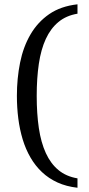

<svg xmlns="http://www.w3.org/2000/svg" viewBox="-20 -737 416 899"><path d="M342.8 142.1Q290.5 136.2 249.3 117.4Q208 98.6 176.5 68.8Q145 39.1 122.6 0.2Q100.1 -38.6 86.2 -84.5Q72.3 -130.4 65.7 -181.9Q59.1 -233.4 59.1 -288.1Q59.1 -369.6 74 -443.6Q88.9 -517.6 122.6 -575.4Q156.2 -633.3 210.2 -670.7Q264.2 -708 342.8 -716.8V-672.9Q290 -664.1 253.7 -634Q217.3 -604 194.6 -554.9Q171.9 -505.9 161.9 -438.5Q151.9 -371.1 151.9 -288.1Q151.9 -204.6 161.9 -137.2Q171.9 -69.8 194.6 -20.3Q217.3 29.3 253.7 59.3Q290 89.4 342.8 98.1Z"/></svg>

Font: BabelStone Ogham Pictish
Style: Regular
Weight: 400
Designer: Andrew West
Foundry: BabelStone
Version: Version 1.02 March 14, 2022